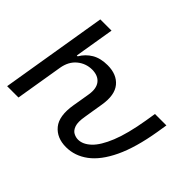

<svg xmlns="http://www.w3.org/2000/svg" viewBox="-153 -977 1235 1235"><g transform="rotate(45 464.5 -359.5)"><path d="M15.6 0 135.7 -727.5H237.8L192.9 -456.5H200.7Q226.6 -501 270 -526.9Q313.5 -552.7 377.4 -552.7Q461.4 -552.7 504.4 -501Q547.4 -449.2 530.3 -346.7L518.1 -272.5L508.8 -214.8Q499 -158.7 509.3 -129.6Q519.5 -100.6 540 -89.8Q560.5 -79.1 581.1 -79.1Q624.5 -79.1 666.5 -118.7Q708.5 -158.2 743.9 -245.4Q779.3 -332.5 803.2 -475.6L814.5 -545.9H918.5L907.2 -475.6Q878.9 -306.2 827.9 -199Q776.9 -91.8 708.7 -41Q640.6 9.8 560.5 9.8Q476.1 9.8 430.7 -45.4Q385.3 -100.6 404.3 -214.8L414.1 -272.5L424.3 -334.5Q434.1 -395.5 408.2 -428.7Q382.3 -461.9 327.1 -462.4Q270 -461.9 226.8 -426Q183.6 -390.1 172.4 -324.2L118.7 0Z"/></g></svg>

Font: Inter Display Medium
Style: Italic
Weight: 500
Italic angle: -9.39999°
Designer: Rasmus Andersson
Foundry: rsms
Version: Version 4.000;git-a52131595